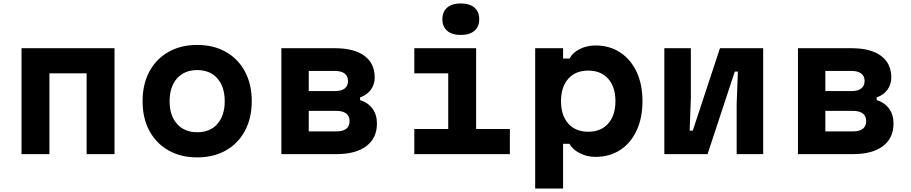

<svg xmlns="http://www.w3.org/2000/svg" viewBox="-20 -895 5290 1115"><path d="M105 0V-615H645V0H483V-469H267V0Z M1125 19Q1030 19 958.5 -21.5Q887 -62 847.5 -135.5Q808 -209 808 -307Q808 -406 847.5 -479.5Q887 -553 958.5 -593.5Q1030 -634 1125 -634Q1221 -634 1292 -593.5Q1363 -553 1402.5 -479.5Q1442 -406 1442 -307Q1442 -209 1402.5 -135.5Q1363 -62 1292 -21.5Q1221 19 1125 19ZM1125 -127Q1200 -127 1242.5 -175.5Q1285 -224 1285 -307Q1285 -391 1242.5 -439.5Q1200 -488 1125 -488Q1051 -488 1008 -439.5Q965 -391 965 -307Q965 -224 1008 -175.5Q1051 -127 1125 -127Z M1614 0V-615H1925Q2036 -615 2096 -571Q2156 -527 2156 -445Q2156 -405 2134 -374.5Q2112 -344 2071 -329V-314Q2118 -299 2143.5 -263.5Q2169 -228 2169 -178Q2169 -93 2107.5 -46.5Q2046 0 1934 0ZM1773 -132H1934Q1971 -132 1990.5 -147Q2010 -162 2010 -191Q2010 -221 1990.5 -236Q1971 -251 1934 -251H1773ZM1773 -366H1925Q1962 -366 1981.5 -381Q2001 -396 2001 -425Q2001 -453 1981.5 -468Q1962 -483 1925 -483H1773Z M2386 -615H2745V-146H2941V0H2386V-146H2583V-469H2386ZM2656 -692Q2605 -692 2577 -716Q2549 -740 2549 -783Q2549 -827 2577 -851Q2605 -875 2656 -875Q2707 -875 2735 -851Q2763 -827 2763 -783Q2763 -740 2735 -716Q2707 -692 2656 -692Z M3088 200V-615H3250V-555H3287Q3306 -590 3347.5 -610.5Q3389 -631 3438 -631Q3520 -631 3581.5 -590.5Q3643 -550 3677 -477.5Q3711 -405 3711 -308Q3711 -210 3677 -137Q3643 -64 3581.5 -24Q3520 16 3438 16Q3389 16 3347.5 -5Q3306 -26 3287 -60H3250V200ZM3396 -130Q3470 -130 3512 -177.5Q3554 -225 3554 -308Q3554 -390 3512 -437.5Q3470 -485 3396 -485Q3322 -485 3280 -437.5Q3238 -390 3238 -307Q3238 -225 3280 -177.5Q3322 -130 3396 -130Z M3838 0V-615H3992V-326L3985 -136H4003L4161 -615H4412V0H4258V-289L4265 -479H4247L4089 0Z M4614 0V-615H4925Q5036 -615 5096 -571Q5156 -527 5156 -445Q5156 -405 5134 -374.5Q5112 -344 5071 -329V-314Q5118 -299 5143.5 -263.5Q5169 -228 5169 -178Q5169 -93 5107.5 -46.5Q5046 0 4934 0ZM4773 -132H4934Q4971 -132 4990.5 -147Q5010 -162 5010 -191Q5010 -221 4990.5 -236Q4971 -251 4934 -251H4773ZM4773 -366H4925Q4962 -366 4981.5 -381Q5001 -396 5001 -425Q5001 -453 4981.5 -468Q4962 -483 4925 -483H4773Z"/></svg>

Font: Martian Mono SemiExpanded
Style: Bold
Weight: 700
Width: 6
Designer: Roman Shamin
Foundry: Evil Martians
Version: Version 1.000